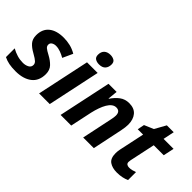

<svg xmlns="http://www.w3.org/2000/svg" viewBox="-36 -1313 1876 1876"><g transform="rotate(45 901.5 -375.0)"><path d="M175 10Q122 10 83.5 2.5Q45 -5 11 -22V-143Q48 -122 87 -110.5Q126 -99 167 -99Q202 -99 229 -113.5Q256 -128 256 -158Q256 -178 240 -194Q224 -210 174 -238Q123 -266 95.5 -298Q68 -330 68 -382Q68 -467 123 -511.5Q178 -556 276 -556Q323 -556 367 -545.5Q411 -535 453 -510L405 -405Q376 -422 343.5 -434Q311 -446 279 -446Q255 -446 236 -434.5Q217 -423 217 -400Q217 -380 233 -366Q249 -352 291 -330Q340 -304 372.5 -270Q405 -236 405 -180Q405 -86 342.5 -38Q280 10 175 10Z M704 -614Q673 -614 651.5 -627.5Q630 -641 630 -674Q630 -716 653.5 -738Q677 -760 719 -760Q748 -760 770 -747Q792 -734 792 -701Q792 -662 770.5 -638Q749 -614 704 -614ZM491 0 607 -546H754L638 0Z M904 -546H1016L1006 -445H1010Q1042 -494 1083.5 -525Q1125 -556 1182 -556Q1252 -556 1287.5 -513.5Q1323 -471 1323 -399Q1323 -366 1312 -311L1247 0H1100L1167 -319Q1175 -356 1175 -377Q1175 -437 1122 -437Q1097 -437 1075.5 -420.5Q1054 -404 1037 -375Q1020 -346 1006.5 -308Q993 -270 983 -226L935 0H788Z M1420 -434 1434 -506 1530 -547 1594 -662H1689L1665 -546H1803L1779 -434H1641L1585 -171Q1582 -156 1582 -145Q1582 -126 1594 -117.5Q1606 -109 1625 -109Q1645 -109 1663.5 -113.5Q1682 -118 1704 -126V-16Q1681 -5 1647.5 2.5Q1614 10 1574 10Q1510 10 1471 -17.5Q1432 -45 1432 -116Q1432 -141 1438 -171L1494 -434Z"/></g></svg>

Font: BC Sans
Style: Bold Italic
Weight: 700
Italic angle: -12°
Designer: Monotype Design Team
Province of B.C.
Foundry: Monotype Imaging Inc.
Version: Version 2.000;GOOG;noto-source:20170915:90ef993387c0